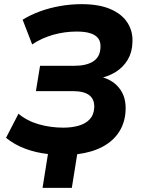

<svg xmlns="http://www.w3.org/2000/svg" viewBox="-20 -736 687 925"><path d="M185 169 211 6Q155 0 103 -19Q51 -38 9 -72L69 -188Q111 -153 167.5 -137Q224 -121 285 -121Q326 -121 359 -130.5Q392 -140 412 -161Q432 -182 434 -217Q436 -257 410.5 -277Q385 -297 330 -297H153L173 -419H337Q397 -419 429.5 -440.5Q462 -462 464 -506Q466 -533 454 -550Q442 -567 416 -575.5Q390 -584 349 -584Q292 -584 236.5 -568.5Q181 -553 135 -522L89 -641Q128 -665 173.5 -681.5Q219 -698 270 -707Q321 -716 373 -716Q457 -716 512.5 -692Q568 -668 594.5 -626Q621 -584 618 -532Q617 -485 595.5 -448.5Q574 -412 537 -389Q500 -366 451 -357L450 -369Q516 -358 552.5 -314Q589 -270 585 -202Q582 -145 554 -101Q526 -57 475 -29.5Q424 -2 352 7L326 169Z"/></svg>

Font: Nunito Sans 10pt ExtraBold
Style: Italic
Weight: 800
Italic angle: -9°
Designer: Vernon Adams
Foundry: Vernon Adams
Version: Version 3.101;gftools[0.9.27]